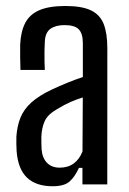

<svg xmlns="http://www.w3.org/2000/svg" viewBox="-20 -628 438 654"><path d="M159.4 6.4Q102.8 6.4 72 -22.9Q41.3 -52.2 36.6 -113.2Q36.1 -125.6 35.7 -137.9Q35.3 -150.2 35.8 -162.5Q38.2 -198.7 49.7 -227.3Q61.2 -255.8 87 -279.1Q112.8 -302.4 157.7 -323.5Q181.8 -334.7 208.7 -345.8Q235.6 -356.8 262.2 -365.6V-481Q262.2 -513.5 248.4 -528Q234.6 -542.5 199.6 -542.5Q169.8 -542.5 152 -530Q134.2 -517.5 132.7 -486.4Q131.8 -472.1 131.5 -452.9Q131.3 -433.6 131.7 -416.1Q132.2 -398.6 132.7 -389.7H49.7Q49.2 -410 48.7 -432.5Q48.2 -454.9 48.7 -475.7Q50.8 -521.1 66.2 -550.3Q81.6 -579.5 114.6 -593.5Q147.7 -607.6 203 -607.6Q258.3 -607.6 289.4 -592.9Q320.5 -578.2 333.1 -546.4Q345.6 -514.6 345.6 -463.7L345.4 0H260.8V-56.3H248.9Q235.6 -26.6 217.4 -10.1Q199.1 6.4 159.4 6.4ZM183.4 -56.9Q211.5 -56.9 231 -71.1Q250.5 -85.3 261 -112.2L262 -296.1Q242 -290 221.1 -281Q200.1 -271.9 175 -256.6Q142.4 -238.2 132.2 -215.2Q122 -192.2 120.9 -162.5Q120.8 -148.8 121 -139Q121.2 -129.1 121.7 -118.6Q124.2 -89.8 140.2 -73.3Q156.2 -56.9 183.4 -56.9Z"/></svg>

Font: Big Shoulders Text SC Thin
Style: Regular
Weight: 100
Designer: Patric King
Foundry: XO Type Co
Version: Version 2.002